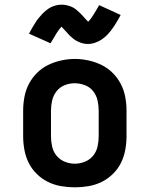

<svg xmlns="http://www.w3.org/2000/svg" viewBox="-20 -793 640 821"><path d="M300 8Q271 8 241.5 3Q212 -2 185.5 -15Q159 -28 137.5 -49Q116 -70 103 -96Q90 -122 84.5 -151.5Q79 -181 79 -210V-320Q79 -349 84.5 -378.5Q90 -408 103.5 -434Q117 -460 138 -481Q159 -502 185.5 -515Q212 -528 241.5 -534.5Q271 -541 300 -541Q329 -541 358.5 -534.5Q388 -528 414.5 -515Q441 -502 462 -481Q483 -460 496.5 -434Q510 -408 515.5 -378.5Q521 -349 521 -320V-210Q521 -181 515.5 -151.5Q510 -122 497 -96Q484 -70 462.5 -49Q441 -28 414.5 -15Q388 -2 358.5 3Q329 8 300 8ZM300 -93Q322 -93 343 -101.5Q364 -110 378 -127Q392 -144 397 -166Q402 -188 402 -210V-320Q402 -342 397 -364Q392 -386 378 -403.5Q364 -421 342.5 -429Q321 -437 299 -437Q277 -437 256 -428.5Q235 -420 221.5 -402.5Q208 -385 203 -363.5Q198 -342 198 -320V-210Q198 -188 203 -166Q208 -144 222 -127Q236 -110 257 -101.5Q278 -93 300 -93ZM357 -605Q348 -605 339.5 -606.5Q331 -608 322 -611.5Q313 -615 306 -619Q299 -623 291.5 -629Q284 -635 277.5 -641.5Q271 -648 266 -654Q261 -660 254 -667Q247 -674 243 -679Q237 -672 232.5 -666.5Q228 -661 222.5 -652Q217 -643 210.5 -632Q204 -621 196 -608L104 -649Q111 -663 118 -674.5Q125 -686 131.5 -696.5Q138 -707 145 -715.5Q152 -724 159 -731.5Q166 -739 176 -747.5Q186 -756 196.5 -761.5Q207 -767 219 -770Q231 -773 243 -773Q252 -773 260.5 -771.5Q269 -770 278 -767Q287 -764 294 -760Q301 -756 308.5 -749.5Q316 -743 322.5 -737Q329 -731 334 -725Q339 -719 345.5 -712Q352 -705 357 -700Q363 -706 367.5 -712Q372 -718 377.5 -726.5Q383 -735 389.5 -746Q396 -757 404 -771L496 -729Q489 -716 482 -704Q475 -692 468.5 -682Q462 -672 455 -663Q448 -654 441 -646.5Q434 -639 424 -631Q414 -623 403.5 -617.5Q393 -612 381 -608.5Q369 -605 357 -605Z"/></svg>

Font: Iosevka Slab Extended
Style: Bold
Weight: 700
Width: 7
Monospace: yes
Designer: Belleve Invis
Foundry: Belleve Invis
Version: Version 11.1.0; ttfautohint (v1.8.3)